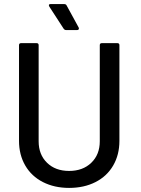

<svg xmlns="http://www.w3.org/2000/svg" viewBox="-20 -911 691 939"><path d="M73 -222V-690Q73 -700 83 -700H159Q169 -700 169 -690V-220Q169 -155 210 -115Q251 -75 318 -75Q385 -75 426.5 -115Q468 -155 468 -220V-690Q468 -700 478 -700H554Q564 -700 564 -690V-222Q564 -154 533.5 -101.5Q503 -49 447 -20.5Q391 8 318 8Q246 8 190 -20.5Q134 -49 103.5 -101.5Q73 -154 73 -222ZM291 -771 221 -879Q219 -883 219 -885Q219 -891 227 -891H294Q303 -891 306 -884L365 -776Q366 -774 366 -771Q366 -768 363.5 -766Q361 -764 357 -764H303Q296 -764 291 -771Z"/></svg>

Font: BarlowMedium
Style: Regular
Weight: 500
Designer: Jeremy Tribby
Foundry: Tribby Type
Version: Version 1.422